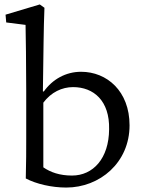

<svg xmlns="http://www.w3.org/2000/svg" viewBox="-20 -835 652 864"><path d="M96 -32C143 -7 213 9 278 9C429 9 563 -103 563 -271C563 -425 461 -512 345 -512C276 -512 216 -478 177 -423L173 -424C176 -616 176 -701 180 -800L159 -815L5 -769L8 -734L95 -723C96 -694 98 -527 98 -427V-213C98 -150 98 -113 96 -32ZM175 -82V-373C210 -420 259 -443 309 -443C401 -443 474 -382 471 -253C470 -122 399 -45 304 -45C248 -45 207 -60 175 -82Z"/></svg>

Font: TPK Tissa Web Quiz
Style: Regular
Weight: 400
Designer: Jacques Le Bailly, Suppakit Chalermlarp | Katatrad Co.,Ltd.
Foundry: Jacques Le Bailly, Cadson Demak Co.,Ltd.
Version: Version 5.000;Glyphs 3.1.2 (3151)